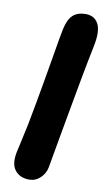

<svg xmlns="http://www.w3.org/2000/svg" viewBox="-88 -809 476 864"><g transform="rotate(10 149.5 -377.0)"><path d="M110 12Q68 12 45.2 -16Q22.4 -44 33.8 -101Q37.2 -116.4 40.9 -132.4Q44.6 -148.4 47.9 -164.7Q51.2 -181 55 -197.5Q58.8 -214 62.2 -230.6Q71.4 -278 81.5 -333.2Q91.6 -388.4 101.2 -444.1Q110.8 -499.8 119 -548.4Q127.2 -597 133.2 -632Q139.2 -667 142.2 -680Q152 -726.2 173.2 -746.1Q194.4 -766 231.8 -766Q272.6 -766 289.8 -733Q307 -700 293 -632Q276.8 -552.8 262.5 -475.2Q248.2 -397.6 235.6 -327.6Q223 -257.6 212.9 -201.3Q202.8 -145 196.2 -107.4Q189.6 -69.8 187.4 -57.6Q182 -29 160.3 -8.5Q138.6 12 110 12Z"/></g></svg>

Font: Shantell Sans Light
Style: Italic
Weight: 300
Italic angle: -11°
Designer: Stephen Nixon, Anya Danilova, Shantell Martin
Foundry: Arrow Type
Version: Version 1.008;[ac192a2d6]